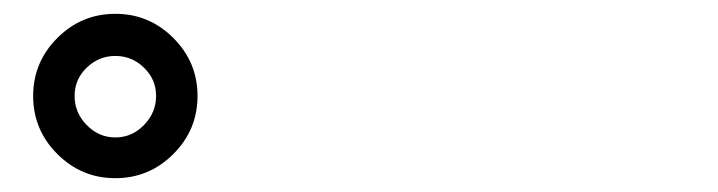

<svg xmlns="http://www.w3.org/2000/svg" viewBox="-20 -847 1040 278"><path d="M147 -827Q196 -827 231 -792Q266 -757 266 -708Q266 -659 231 -624Q196 -589 147 -589Q98 -589 63 -624Q28 -659 28 -708Q28 -757 63 -792Q98 -827 147 -827ZM147 -648Q171 -648 188.5 -666Q206 -684 206 -708Q206 -732 188.5 -749Q171 -766 147 -766Q123 -766 105.5 -749Q88 -732 88 -708Q88 -684 105.5 -666Q123 -648 147 -648Z"/></svg>

Font: Sinter Bold
Style: Regular
Weight: 700
Foundry: Adobe & rsms
Version: Version 1.000